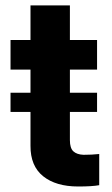

<svg xmlns="http://www.w3.org/2000/svg" viewBox="-20 -677 410 704"><path d="M18.6 -336.9H91.8V-421.9H18.6V-530.3H91.8V-657.2H236.3V-530.3H335.9V-421.9H236.3V-336.9H335.9V-266.6H236.3V-163.1Q236.3 -133.8 249 -122.1Q261.7 -110.4 286.1 -109.4Q317.4 -109.4 343.8 -112.3V2Q317.9 6.8 266.6 6.8Q185.1 6.8 138.2 -30.8Q91.3 -68.4 91.8 -142.6V-266.6H18.6Z"/></svg>

Font: Pretendard Std
Style: Bold
Weight: 700
Designer: Base glyphs from Inter by Rasmus Andersson; Hangeul glyphs from Noto Sans CJK(Source Han Sans) by Jang Soo-young and Kan
Foundry: Kil Hyung-jin
Version: Version 1.309